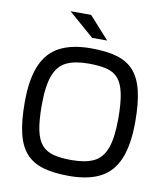

<svg xmlns="http://www.w3.org/2000/svg" viewBox="-88 -874 826 956"><g transform="rotate(10 324.5 -396.5)"><path d="M325 8Q248 8 194.5 -7.5Q141 -23 108 -59.5Q75 -96 60 -158.5Q45 -221 45 -315Q45 -431 75 -502Q105 -573 167 -605Q229 -637 325 -637Q402 -637 455.5 -621.5Q509 -606 541.5 -569.5Q574 -533 589 -470.5Q604 -408 604 -315Q604 -199 574.5 -127.5Q545 -56 483.5 -24Q422 8 325 8ZM325 -72Q394 -72 436.5 -92.5Q479 -113 498.5 -166Q518 -219 518 -315Q518 -393 508 -441.5Q498 -490 476 -516Q454 -542 416.5 -551Q379 -560 325 -560Q256 -560 213.5 -539.5Q171 -519 151 -466Q131 -413 131 -315Q131 -238 141 -190Q151 -142 173.5 -116.5Q196 -91 233 -81.5Q270 -72 325 -72ZM191 -801H295L396 -689H320Z"/></g></svg>

Font: Blinker
Style: Regular
Weight: 400
Designer: Juergen Huber
Foundry: supertype
Version: 1.017